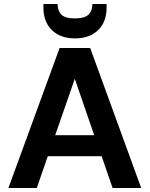

<svg xmlns="http://www.w3.org/2000/svg" viewBox="-20 -940 749 960"><path d="M22 0 278 -700H431L686 0H543L488 -159H219L164 0ZM354 -546 256 -264H451ZM355 -748Q282 -748 239.5 -789.5Q197 -831 197 -903V-920H268Q268 -886 287 -867Q306 -848 355 -848Q403 -848 422.5 -867Q442 -886 442 -920H513V-902Q513 -830 470 -789Q427 -748 355 -748Z"/></svg>

Font: DM Sans
Style: Bold
Weight: 700
Designer: Colophon Foundry, Jonny Pinhorn
Foundry: Colophon Foundry
Version: Version 4.004; ttfautohint (v1.8.4.7-5d5b)